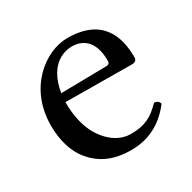

<svg xmlns="http://www.w3.org/2000/svg" viewBox="-109 -546 665 665"><g transform="rotate(-30 223.5 -213.5)"><path d="M386 -93C349 -55 320 -39 262 -39C226 -39 184 -60 153 -111C133 -144 121 -190 121 -248L387 -246C399 -246 406 -252 406 -263C406 -347 376 -437 237 -437C150 -437 37 -354 37 -202C37 -146 51 -92 84 -54C118 -14 165 10 237 10C313 10 367 -25 407 -77C404 -87 398 -92 386 -93ZM124 -282C143 -395 213 -404 237 -404C275 -404 320 -383 320 -299C320 -290 316 -285 305 -285Z"/></g></svg>

Font: Libertinus Serif
Style: Regular
Weight: 400
Designer: Philipp H. Poll, Khaled Hosny
Foundry: Caleb Maclennan
Version: Version 7.050;RELEASE